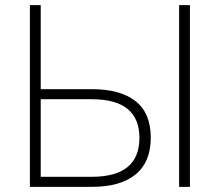

<svg xmlns="http://www.w3.org/2000/svg" viewBox="-20 -725 853 745"><path d="M96 0V-705H138V-379H337Q447 -379 506 -332.5Q565 -286 565 -191Q565 -96 506 -48Q447 0 337 0ZM675 0V-705H717V0ZM138 -39H336Q521 -39 521 -190Q521 -340 336 -340H138Z"/></svg>

Font: Nunito Sans ExtraLight
Style: Regular
Weight: 200
Designer: Vernon Adams
Foundry: Vernon Adams
Version: Version 3.006; ttfautohint (v1.8.3)